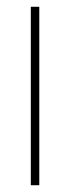

<svg xmlns="http://www.w3.org/2000/svg" viewBox="-20 -547 206 567"><path d="M96 0V-527H71V0Z"/></svg>

Font: Noto Sans Myanmar UI ExtraCondensed Thin
Style: Regular
Weight: 100
Width: 2
Designer: Monotype Design Team
Foundry: Monotype Imaging Inc.
Version: Version 2.103